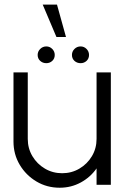

<svg xmlns="http://www.w3.org/2000/svg" viewBox="-20 -822 553 854"><path d="M40 -192.5V-500H103.5V-204Q103.5 -162 124.2 -127.2Q145 -92.5 179.8 -72Q214.5 -51.5 256.5 -51.5Q298.5 -51.5 333.2 -72Q368 -92.5 388.8 -127.2Q409.5 -162 409.5 -204V-500H473V0H409.5V-73Q382.5 -34 339.5 -10.5Q296.5 13 245.5 13Q188.5 13 142 -14.8Q95.5 -42.5 67.8 -89Q40 -135.5 40 -192.5ZM186 -541Q170 -541 158.8 -551.2Q147.5 -561.5 147.5 -577.5Q147.5 -593 158.8 -604.2Q170 -615.5 186 -615.5Q201.5 -615.5 212.5 -604.2Q223.5 -593 223.5 -577.5Q223.5 -561.5 212.5 -551.2Q201.5 -541 186 -541ZM338.5 -541Q322.5 -541 311.2 -551.2Q300 -561.5 300 -577.5Q300 -593 311.2 -604.2Q322.5 -615.5 338.5 -615.5Q354 -615.5 365 -604.2Q376 -593 376 -577.5Q376 -561.5 365 -551.2Q354 -541 338.5 -541ZM170 -801.5H233.5L273.5 -657.5H231Z"/></svg>

Font: Urbanist Light
Style: Regular
Weight: 300
Designer: Corey Hu
Foundry: Corey Hu
Version: Version 1.330; ttfautohint (v1.8.4.7-5d5b)